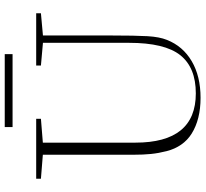

<svg xmlns="http://www.w3.org/2000/svg" viewBox="-48 -784 846 790"><g transform="rotate(-90 375.0 -389.0)"><path d="M247.1 -760.3V-792.5H547.4V-760.3ZM220.2 -23.4Q192.9 -40.5 174.8 -66.7Q156.7 -92.8 148.2 -126.2Q139.6 -159.7 136.5 -190.9Q133.3 -222.2 133.3 -263.2V-635.7L34.7 -643.6V-663.1H281.2V-643.6L183.1 -635.7V-254.9Q183.1 -6.3 385.7 -6.3Q492.2 -6.3 543 -70.3Q593.8 -134.3 593.8 -281.2V-635.3L500.5 -643.6V-663.1H715.3V-643.6L624 -635.3V-355.5Q624 -253.9 621.1 -204.8Q618.2 -155.8 606 -125.5Q580.1 -59.6 518.3 -23.2Q456.5 13.2 367.7 13.2Q278.8 13.2 220.2 -23.4Z"/></g></svg>

Font: Elstob ExtraLight
Style: Regular
Weight: 200
Designer: Peter S. Baker
Version: Version 1.015